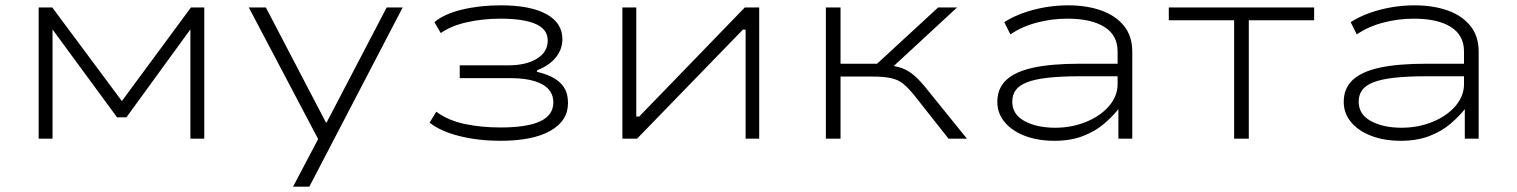

<svg xmlns="http://www.w3.org/2000/svg" viewBox="-20 -520 5687 720"><path d="M125 0V-492H176L437 -141L696 -492H746V0H694V-414H697L454 -80H419L173 -415H177V0Z M1079 180 1187 -25V28L913 -492H977L1202 -61H1205L1430 -492H1490L1140 180Z M1856 8Q1775 8 1704 -9.5Q1633 -27 1591 -60L1616 -101Q1661 -68 1723 -55Q1785 -42 1857 -42Q1956 -42 2005.5 -65Q2055 -88 2055 -136Q2055 -181 2013 -204Q1971 -227 1892 -227H1704V-275H1886Q1953 -275 1993.5 -300Q2034 -325 2034 -368Q2034 -410 1989 -430Q1944 -450 1857 -450Q1790 -450 1730.5 -436.5Q1671 -423 1633 -396L1609 -437Q1646 -468 1712.5 -484Q1779 -500 1858 -500Q1969 -500 2029 -467Q2089 -434 2089 -373Q2089 -336 2065 -305.5Q2041 -275 1995 -257L1993 -251Q2038 -240 2063 -223.5Q2088 -207 2099 -185.5Q2110 -164 2110 -133Q2110 -67 2044 -29.5Q1978 8 1856 8Z M2314 0V-492H2366V-83H2377L2773 -492H2827V0H2776V-409H2766L2369 0Z M3077 0V-492H3132V-281H3269L3498 -492H3569L3316 -258L3297 -276Q3337 -274 3362.5 -264.5Q3388 -255 3411 -234.5Q3434 -214 3462 -178L3606 0H3537L3405 -167Q3383 -193 3365.5 -207Q3348 -221 3321.5 -227Q3295 -233 3248 -233H3132V0Z M3934 8Q3872 8 3823.5 -10.5Q3775 -29 3747.5 -62Q3720 -95 3720 -138Q3720 -189 3754 -220.5Q3788 -252 3856 -266.5Q3924 -281 4027 -281H4186V-234H4030Q3959 -234 3910 -228.5Q3861 -223 3831.5 -211.5Q3802 -200 3789 -182Q3776 -164 3776 -139Q3776 -91 3822 -66Q3868 -41 3937 -41Q3999 -41 4053 -63Q4107 -85 4139 -122.5Q4171 -160 4171 -204V-327Q4171 -388 4121.5 -419Q4072 -450 3983 -450Q3925 -450 3869 -435.5Q3813 -421 3769 -391L3746 -437Q3777 -457 3816 -471Q3855 -485 3898 -492.5Q3941 -500 3985 -500Q4055 -500 4109 -481Q4163 -462 4194.5 -423.5Q4226 -385 4226 -326V0H4174V-111L4175 -112Q4154 -85 4121 -56.5Q4088 -28 4041.5 -10Q3995 8 3934 8Z M4608 0V-444H4363V-492H4908V-444H4663V0Z M5233 8Q5171 8 5122.5 -10.5Q5074 -29 5046.5 -62Q5019 -95 5019 -138Q5019 -189 5053 -220.5Q5087 -252 5155 -266.5Q5223 -281 5326 -281H5485V-234H5329Q5258 -234 5209 -228.5Q5160 -223 5130.5 -211.5Q5101 -200 5088 -182Q5075 -164 5075 -139Q5075 -91 5121 -66Q5167 -41 5236 -41Q5298 -41 5352 -63Q5406 -85 5438 -122.5Q5470 -160 5470 -204V-327Q5470 -388 5420.5 -419Q5371 -450 5282 -450Q5224 -450 5168 -435.5Q5112 -421 5068 -391L5045 -437Q5076 -457 5115 -471Q5154 -485 5197 -492.5Q5240 -500 5284 -500Q5354 -500 5408 -481Q5462 -462 5493.5 -423.5Q5525 -385 5525 -326V0H5473V-111L5474 -112Q5453 -85 5420 -56.5Q5387 -28 5340.5 -10Q5294 8 5233 8Z"/></svg>

Font: Nunito Sans 7pt Expanded ExtraLight
Style: Regular
Weight: 250
Width: 7
Designer: Vernon Adams
Foundry: Vernon Adams
Version: Version 3.101;gftools[0.9.27]